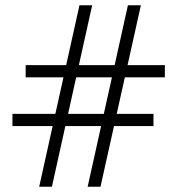

<svg xmlns="http://www.w3.org/2000/svg" viewBox="-20 -705 672 725"><path d="M359.5 0H311L463 -685H512ZM176 0H128L280 -685H328ZM559.5 -275V-229H27V-275ZM602.5 -459V-413H77V-459Z"/></svg>

Font: Newsreader 36pt
Style: Bold
Weight: 700
Designer: Hugues Gentile
Foundry: Production Type
Version: Version 1.003